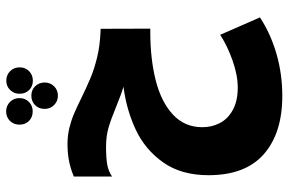

<svg xmlns="http://www.w3.org/2000/svg" viewBox="-180 -774 960 640"><g transform="rotate(-90 300.0 -454.0)"><path d="M36 -239Q36 -330 78.8 -390.2Q121.5 -450.5 187.8 -481.5Q254 -512.5 331 -522.5Q306.5 -529.5 262.5 -547.5Q221.5 -564.5 193.5 -572.5Q165.5 -580.5 131.5 -580.5Q94.5 -580.5 72.5 -576.8Q50.5 -573 31.5 -560.5V-688Q61 -700 86.5 -704.5Q112 -709 139.5 -709Q168 -709 193.5 -702.8Q219 -696.5 240.2 -687.5Q261.5 -678.5 295 -662Q333 -643.5 362 -631.5Q391 -619.5 429 -610.2Q467 -601 512.5 -599L524 -598.5L524.5 -433H513Q423 -433 351.5 -414.8Q280 -396.5 238 -357.5Q196 -318.5 196 -259.5Q196 -227.5 210 -200.8Q224 -174 253.8 -157.8Q283.5 -141.5 328 -141.5Q369 -141.5 417.5 -158.5Q466 -175.5 504 -200L562 -67.5Q508 -32 440.8 -12.5Q373.5 7 300 7Q176.5 7 106.2 -54.5Q36 -116 36 -239ZM345 -785Q345 -766.5 332.5 -753.8Q320 -741 301 -741Q282.5 -741 269.8 -753.8Q257 -766.5 257 -785Q257 -804.5 269.5 -817Q282 -829.5 301 -829.5Q320 -829.5 332.5 -816.8Q345 -804 345 -785ZM293 -869Q293 -850 280.2 -837.5Q267.5 -825 248.5 -825Q229.5 -825 217 -837.2Q204.5 -849.5 204.5 -869Q204.5 -888 217 -900.8Q229.5 -913.5 248.5 -913.5Q267.5 -913.5 280.2 -900.8Q293 -888 293 -869ZM395.5 -868.5Q395.5 -849.5 382.8 -837Q370 -824.5 351 -824.5Q332 -824.5 319.8 -837Q307.5 -849.5 307.5 -868.5Q307.5 -887.5 320 -900.2Q332.5 -913 351 -913Q370 -913 382.8 -900.2Q395.5 -887.5 395.5 -868.5Z"/></g></svg>

Font: JuliaMono ExtraBold
Style: Regular
Weight: 800
Monospace: yes
Designer: cormullion
Foundry: corm
Version: Version 0.055; ttfautohint (v1.8.4)